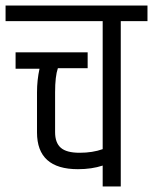

<svg xmlns="http://www.w3.org/2000/svg" viewBox="-44 -670 550 690"><path d="M89 -338Q89 -382 98 -423H12V-482H271V-425H164Q154 -396 154 -338V-195Q154 -157 174.5 -139Q195 -121 242 -121Q289 -121 325 -134V-594H-24V-650H486V-594H390V0H325V-75Q286 -62 236 -62Q89 -62 89 -194Z"/></svg>

Font: Khand
Style: Regular
Weight: 400
Designer: Devanagari: Sanchit Sawaria, Jyotish Sonowal; Latin: Satya Rajpurohit
Foundry: Indian Type Foundry
Version: Version 1.101;PS 1.0;hotconv 1.0.78;makeotf.lib2.5.61930; tt